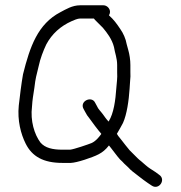

<svg xmlns="http://www.w3.org/2000/svg" viewBox="-20 -637 683 726"><path d="M296 -225 302 -214C306.7 -204.7 311.7 -197 317 -191C329.6 -173.4 348.5 -147.9 363 -131C362.3 -130.3 362 -129.7 362 -129C351.9 -115.5 341 -102.7 326 -96C315.9 -91.8 259.7 -72.3 245 -71H216C178.6 -71 150.5 -77.6 133 -98C109.8 -128.9 94.3 -180.2 101 -234C102.8 -263 105.3 -273.1 110 -305C114.4 -343.2 117.7 -351.4 126 -386C132.3 -416.1 143.7 -445 155 -469C176.4 -509.1 209 -538.3 251 -557C258.6 -560.4 273.4 -567 283 -567H335C336.3 -565 337.7 -563.3 339 -562L369 -532C385.4 -512.4 403.7 -488.3 411 -459C414.4 -436.8 423 -417.2 423 -391V-363C424.5 -342.6 421.2 -323.5 420 -305.5C416.7 -257.3 410.1 -208.6 391 -178V-177C382.8 -185.2 374.1 -197.7 369 -205C359.4 -218.1 352.4 -222.7 346 -237L340 -248C327.4 -276.3 279.5 -254.8 296 -225ZM371 -617H283C253.1 -617 229.2 -601.8 208.5 -591C123.1 -546.5 93.3 -461.4 67 -356C61 -322 54.8 -272.5 51 -238C45.3 -181.4 58.8 -130.4 77 -94C101.2 -45.5 143.6 -21 216 -21H248C260 -21.7 277.3 -25.7 300 -33C344.3 -48.2 367.5 -55.5 392 -87L400 -77C410.9 -63.4 422.5 -46.7 434 -34C440 -28.7 445.3 -23.3 450 -18L465 -4C470.3 2 476 7.3 482 12C503.9 28.4 515 38.5 539 55L554 65C581.2 83.1 608.8 41.9 582 24L567 13C549.1 1.1 544 -0.8 530 -13L514 -27C508.7 -31 504 -35 500 -39L470 -69C459.8 -80.7 448.4 -96.2 439 -108L427 -123C425.7 -125.7 424 -128.3 422 -131C431.6 -146.6 436.8 -157.3 445 -172C459.7 -204.4 467.1 -257 470 -301L472 -331C473.3 -342.3 473.7 -353.3 473 -364V-391C473 -410.7 469.7 -431.6 465 -448L459 -470C455.7 -490.1 445.8 -511.9 435 -527C420.9 -548.1 410.1 -562.9 392 -579C394.7 -583.7 396 -588 396 -592C396 -605.2 384.2 -617 371 -617Z"/></svg>

Font: HoneyBee
Style: Book
Weight: 300
Foundry: Cannot Into Space Fonts
Version: Version 0.89